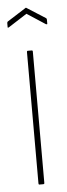

<svg xmlns="http://www.w3.org/2000/svg" viewBox="-51 -659 240 685"><g transform="rotate(-5 69.0 -316.0)"><path d="M62 0Q59 0 59 -4V-475Q59 -479 62 -479H76Q80 -479 80 -475V-4Q80 0 76 0ZM2 -568Q-2 -566 -2 -569V-583Q-2 -587 0 -589L66 -631Q69 -634 72 -631L138 -589Q140 -587 140 -583V-569Q140 -566 135 -568L69 -611Z"/></g></svg>

Font: Sofia Sans Extra Condensed Thin
Style: Regular
Weight: 250
Version: Version 4.100